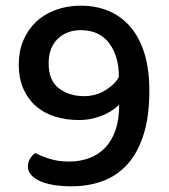

<svg xmlns="http://www.w3.org/2000/svg" viewBox="-20 -641 594 675"><path d="M78 -56Q78 -70 85.5 -83Q93 -96 104 -103Q125 -92 155 -82.5Q185 -73 223 -73Q260 -73 292 -84.5Q324 -96 348 -120Q372 -144 385.5 -182Q399 -220 399 -273Q391 -265 378 -255.5Q365 -246 347 -238Q329 -230 306.5 -224.5Q284 -219 257 -219Q214 -219 175.5 -230.5Q137 -242 108.5 -266Q80 -290 63 -327Q46 -364 46 -415Q46 -461 62 -499Q78 -537 106.5 -564Q135 -591 175.5 -606Q216 -621 264 -621Q318 -621 362 -602.5Q406 -584 438 -547Q470 -510 487.5 -454Q505 -398 505 -322Q505 -232 485 -168.5Q465 -105 429 -64.5Q393 -24 342.5 -5Q292 14 231 14Q198 14 170 9.5Q142 5 121.5 -4Q101 -13 89.5 -26Q78 -39 78 -56ZM275 -303Q317 -303 351 -324Q385 -345 398 -371Q398 -444 363.5 -489.5Q329 -535 264 -535Q214 -535 182.5 -504Q151 -473 151 -418Q151 -358 187 -330.5Q223 -303 275 -303Z"/></svg>

Font: Baloo 2 Medium
Style: Regular
Weight: 500
Designer: Sarang Kulkarni and Ek Type
Foundry: Ek Type
Version: Version 1.640;hotconv 1.0.111;makeotfexe 2.5.65597; ttfautoh